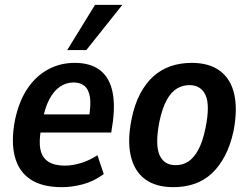

<svg xmlns="http://www.w3.org/2000/svg" viewBox="-20 -764 1028 794"><path d="M236 10Q154 10 105.5 -22.5Q57 -55 41 -117.5Q25 -180 42 -268Q59 -347 94 -398.5Q129 -450 179 -477Q229 -504 289 -504Q350 -504 388.5 -477.5Q427 -451 442 -397.5Q457 -344 447 -262L440 -216H132L143 -291H365L347 -273Q357 -330 352 -362Q347 -394 329.5 -408.5Q312 -423 284 -423Q254 -423 228 -405.5Q202 -388 183.5 -352.5Q165 -317 155 -261L150 -231Q140 -178 147.5 -144.5Q155 -111 180.5 -95Q206 -79 248 -79Q280 -79 315.5 -90Q351 -101 383 -122L409 -44Q368 -14 323 -2Q278 10 236 10ZM258 -557 373 -744H486L337 -557Z M697 10Q625 10 580.5 -22.5Q536 -55 521 -118.5Q506 -182 524 -271Q536 -331 559 -375Q582 -419 613.5 -447.5Q645 -476 685 -490Q725 -504 773 -504Q845 -504 889.5 -471Q934 -438 948.5 -375.5Q963 -313 946 -223Q933 -163 910 -119.5Q887 -76 856 -47Q825 -18 785 -4Q745 10 697 10ZM706 -81Q735 -81 758 -95.5Q781 -110 799.5 -143.5Q818 -177 830 -235Q849 -329 830 -370.5Q811 -412 763 -412Q736 -412 712 -398Q688 -384 669.5 -350.5Q651 -317 639 -260Q621 -166 639.5 -123.5Q658 -81 706 -81Z"/></svg>

Font: Nunito Sans 10pt Condensed
Style: Bold Italic
Weight: 700
Width: 3
Italic angle: -9°
Designer: Vernon Adams
Foundry: Vernon Adams
Version: Version 3.101;gftools[0.9.27]